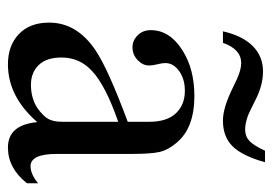

<svg xmlns="http://www.w3.org/2000/svg" viewBox="-122 -556 688 484"><g transform="rotate(90 222.0 -314.0)"><path d="M360 -638H389Q373 -581 349 -556.5Q325 -532 284 -532Q252 -532 203 -556L180 -567Q156 -578 139 -578Q104 -578 88 -532H59Q70 -581 96 -607Q122 -633 160 -633Q194 -633 230 -615L254 -603Q283 -588 307 -588Q324 -588 335.5 -599Q347 -610 360 -638ZM442 -66V-38Q404 10 352 10Q295 10 288 -63H287Q223 10 142 10Q95 10 66 -17.5Q37 -45 37 -94Q37 -164 107 -211Q155 -243 287 -292V-346Q287 -391 265.5 -413.5Q244 -436 209 -436Q179 -436 159 -421.5Q139 -407 139 -387Q139 -378 142 -367Q145 -356 145 -345Q145 -330 131.5 -317Q118 -304 99 -304Q82 -304 69 -317Q56 -330 56 -350Q56 -398 107 -430Q154 -460 222 -460Q303 -460 340 -415Q358 -394 363 -372.5Q368 -351 368 -304V-113Q368 -47 399 -47Q419 -47 442 -66ZM287 -127V-268Q195 -236 159 -202Q125 -171 125 -125Q125 -87 144 -67.5Q163 -48 194 -48Q227 -48 252 -64Q273 -79 280 -92Q287 -105 287 -127Z"/></g></svg>

Font: STIX
Style: Regular
Weight: 400
Designer: MicroPress Inc., with final additions and corrections provided by Coen Hoffman, Elsevier (retired)
Version: Version 1.1.1